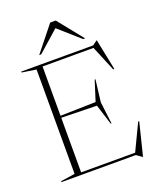

<svg xmlns="http://www.w3.org/2000/svg" viewBox="-171 -1038 966 1167"><g transform="rotate(-20 312.0 -455.0)"><path d="M30 0V-6L122 -20V-695L30 -709V-715H495.5L524.5 -736.5H526.5L567 -538.5L560 -536L492 -700H162.5V-381L391.5 -386.5L433 -517H438L420.5 -374L438 -231.5H433L391.5 -363L162.5 -368V-15H512L594.5 -187.5L600.5 -185.5L548.5 24.5H545.5L511 0ZM451 -772 315.5 -892 180 -772H167L297.5 -935H333L464 -772Z"/></g></svg>

Font: Newsreader Display ExtraLight
Style: Regular
Weight: 275
Designer: Hugues Gentile
Foundry: Production Type
Version: Version 1.001